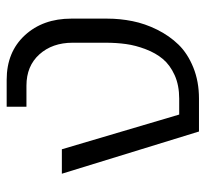

<svg xmlns="http://www.w3.org/2000/svg" viewBox="-40 -564 605 564"><g transform="rotate(-90 262.0 -282.5)"><path d="M157.2 0 33.2 -402.8H105L207 -58.1H253.9Q293 -58.1 322.8 -71.5Q352.5 -85 370.1 -106Q387.7 -127 398.9 -156.5Q410.2 -186 414.1 -214.4Q418 -242.7 418 -273.9V-371.1Q418 -430.7 383.8 -468.8Q349.6 -506.8 292 -506.8H230V-564.9H309.1Q390.6 -564.9 439.7 -511.7Q488.8 -458.5 488.8 -375V-270Q488.8 -231.9 481.4 -195.3Q474.1 -158.7 456.3 -122.8Q438.5 -86.9 412.4 -60.1Q386.2 -33.2 345.2 -16.6Q304.2 0 253.9 0Z"/></g></svg>

Font: LT Superior
Style: Regular
Weight: 400
Designer: Daniel Lyons
Foundry: LyonsType
Version: Version 1.000